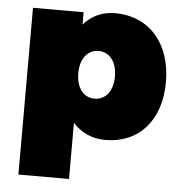

<svg xmlns="http://www.w3.org/2000/svg" viewBox="-53 -605 796 850"><g transform="rotate(5 345.0 -180.5)"><path d="M424 -555C368 -555 320 -533 285 -492V-547H60V194H285V-56C321 -15 371 8 430 8C579 8 675 -101 675 -270C675 -443 576 -555 424 -555ZM366 -170C317 -170 285 -212 285 -276C285 -340 317 -382 366 -382C416 -382 448 -340 448 -276C448 -212 416 -170 366 -170Z"/></g></svg>

Font: Montserrat arm Black
Style: Regular
Weight: 900
Designer: Julieta Ulanovsky
Foundry: Julieta Ulanovsky
Version: Version 6.000;PS 006.000;hotconv 1.0.88;makeotf.lib2.5.64775